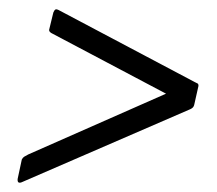

<svg xmlns="http://www.w3.org/2000/svg" viewBox="-20 -513 468 414"><path d="M29 -121Q17 -115 18 -127L27 -169Q29 -173 32 -175Q35 -177 41 -180L338 -311L94 -440Q85 -444 86 -449L95 -486Q97 -491 99.5 -492.5Q102 -494 109 -490L400 -336Q404 -334 406 -333Q408 -332 408 -328L399 -288Q398 -283 395 -280.5Q392 -278 389 -277Z"/></svg>

Font: Glory
Style: Italic
Weight: 400
Italic angle: -12°
Designer: Robert Leuschke
Foundry: Robert Leuschke
Version: Version 1.011